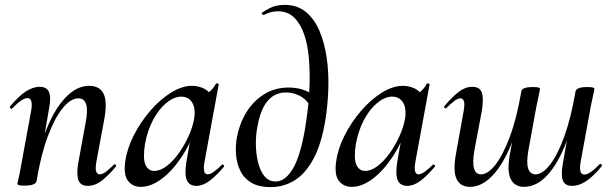

<svg xmlns="http://www.w3.org/2000/svg" viewBox="-20 -749 2495 783"><path d="M338 9Q308 9 299.5 -15Q291 -39 300 -89L329 -248Q349 -348 299 -348Q269 -348 236.5 -309Q204 -270 175.5 -194.5Q147 -119 129 -10L112 -11Q133 -130 167.5 -217Q202 -304 247.5 -351.5Q293 -399 343 -399Q386 -399 402 -367.5Q418 -336 406 -267L373 -89Q368 -60 372.5 -49Q377 -38 387 -38Q398 -38 412.5 -49Q427 -60 444 -77Q447 -81 451.5 -77Q456 -73 452 -69Q421 -32 394 -11.5Q367 9 338 9ZM81 8Q63 8 57 6Q51 4 51 1Q51 -3 56.5 -25.5Q62 -48 66 -74L107 -297Q116 -349 92 -349Q81 -349 65.5 -338.5Q50 -328 30 -307Q27 -303 22.5 -307.5Q18 -312 22 -316Q57 -358 86 -376.5Q115 -395 142 -395Q171 -395 180 -373Q189 -351 180 -306L129 -10Q124 8 81 8Z M554 13Q521 13 502 -11.5Q483 -36 491 -91Q498 -143 525.5 -197Q553 -251 592.5 -297Q632 -343 677 -371Q722 -399 763 -399Q782 -399 802 -392Q822 -385 836.5 -368.5Q851 -352 853 -326L799 -357Q814 -359 832 -373Q850 -387 860 -407Q862 -410 867.5 -408.5Q873 -407 872 -405L814 -89Q805 -38 827 -38Q837 -38 852 -48.5Q867 -59 885 -77Q888 -80 892 -76Q896 -72 893 -69Q862 -32 834.5 -11.5Q807 9 781 9Q752 9 742 -14Q732 -37 740 -89L765 -229L785 -246Q759 -166 720 -108Q681 -50 638 -18.5Q595 13 554 13ZM609 -52Q634 -52 660 -72Q686 -92 709 -124Q732 -156 748.5 -192.5Q765 -229 771 -261Q779 -304 764.5 -329.5Q750 -355 718 -355Q688 -354 657.5 -328.5Q627 -303 604 -259.5Q581 -216 571 -160Q562 -101 573.5 -76.5Q585 -52 609 -52Z M1084 14Q1034 14 1004 -4.5Q974 -23 959.5 -53.5Q945 -84 942.5 -119.5Q940 -155 946 -189Q957 -246 985 -291.5Q1013 -337 1057 -364.5Q1101 -392 1157 -392Q1188 -392 1214.5 -383.5Q1241 -375 1263 -359L1243 -320Q1226 -347 1200 -359.5Q1174 -372 1146 -372Q1116 -372 1092.5 -356.5Q1069 -341 1053.5 -310Q1038 -279 1030 -234Q1023 -199 1023.5 -160Q1024 -121 1032.5 -86.5Q1041 -52 1058.5 -30.5Q1076 -9 1104 -9Q1143 -9 1173.5 -59.5Q1204 -110 1223 -218Q1229 -254 1235 -302.5Q1241 -351 1242.5 -405.5Q1244 -460 1239.5 -513Q1235 -566 1220.5 -608.5Q1206 -651 1180 -677Q1154 -703 1113 -703Q1084 -703 1056 -688Q1053 -687 1049 -691.5Q1045 -696 1048 -697Q1059 -705 1082.5 -717Q1106 -729 1142 -729Q1192 -729 1227 -700.5Q1262 -672 1282.5 -624Q1303 -576 1312 -515.5Q1321 -455 1319 -389Q1317 -323 1307 -260Q1291 -162 1258.5 -101.5Q1226 -41 1181.5 -13.5Q1137 14 1084 14Z M1414 13Q1381 13 1362 -11.5Q1343 -36 1351 -91Q1358 -143 1385.5 -197Q1413 -251 1452.5 -297Q1492 -343 1537 -371Q1582 -399 1623 -399Q1642 -399 1662 -392Q1682 -385 1696.5 -368.5Q1711 -352 1713 -326L1659 -357Q1674 -359 1692 -373Q1710 -387 1720 -407Q1722 -410 1727.5 -408.5Q1733 -407 1732 -405L1674 -89Q1665 -38 1687 -38Q1697 -38 1712 -48.5Q1727 -59 1745 -77Q1748 -80 1752 -76Q1756 -72 1753 -69Q1722 -32 1694.5 -11.5Q1667 9 1641 9Q1612 9 1602 -14Q1592 -37 1600 -89L1625 -229L1645 -246Q1619 -166 1580 -108Q1541 -50 1498 -18.5Q1455 13 1414 13ZM1469 -52Q1494 -52 1520 -72Q1546 -92 1569 -124Q1592 -156 1608.5 -192.5Q1625 -229 1631 -261Q1639 -304 1624.5 -329.5Q1610 -355 1578 -355Q1548 -354 1517.5 -328.5Q1487 -303 1464 -259.5Q1441 -216 1431 -160Q1422 -101 1433.5 -76.5Q1445 -52 1469 -52Z M1906 -395Q1937 -395 1945 -371Q1953 -347 1945 -297L1915 -138Q1906 -87 1913 -62.5Q1920 -38 1942 -38Q1969 -38 1999.5 -76Q2030 -114 2058.5 -189.5Q2087 -265 2106 -376L2121 -375Q2102 -254 2067.5 -167Q2033 -80 1989 -33.5Q1945 13 1897 13Q1857 13 1842 -19Q1827 -51 1839 -119L1871 -297Q1876 -327 1871.5 -337.5Q1867 -348 1858 -348Q1847 -348 1832.5 -337Q1818 -326 1801 -309Q1797 -305 1793 -309Q1789 -313 1793 -317Q1825 -355 1851.5 -375Q1878 -395 1906 -395ZM2374 -394Q2393 -394 2398.5 -392Q2404 -390 2404 -387Q2404 -383 2399 -361Q2394 -339 2389 -314L2348 -89Q2339 -37 2363 -37Q2374 -37 2389.5 -47.5Q2405 -58 2425 -79Q2428 -83 2432.5 -78.5Q2437 -74 2433 -70Q2398 -28 2369.5 -9.5Q2341 9 2313 9Q2284 9 2275.5 -13Q2267 -35 2275 -80L2327 -376Q2331 -394 2374 -394ZM2153 -394Q2171 -394 2176.5 -392Q2182 -390 2182 -387Q2182 -383 2177 -360Q2172 -337 2167 -312L2135 -137Q2126 -85 2134 -61.5Q2142 -38 2164 -38Q2192 -38 2223 -77.5Q2254 -117 2281.5 -193Q2309 -269 2327 -376L2343 -375Q2323 -257 2289.5 -169.5Q2256 -82 2212 -34.5Q2168 13 2117 13Q2079 13 2063 -18.5Q2047 -50 2059 -118L2106 -376Q2108 -394 2153 -394Z"/></svg>

Font: Cormorant SemiBold
Style: Italic
Weight: 600
Italic angle: -10°
Designer: Christian Thalmann (Catharsis Fonts)
Foundry: Catharsis Fonts
Version: Version 4.000